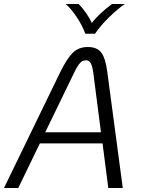

<svg xmlns="http://www.w3.org/2000/svg" viewBox="-31 -948 710 968"><path d="M486 -225H170L61 0H-11L273 -585Q306 -652 335.5 -681.5Q365 -711 412 -711Q458 -711 479.5 -683Q501 -655 510 -585L588 0H515ZM478 -281 439 -584Q434 -617 426 -630.5Q418 -644 402 -644Q385 -644 372.5 -630.5Q360 -617 344 -584L197 -281ZM300 -928H365Q384 -910 403.5 -881.5Q423 -853 432 -832Q445 -851 476 -880Q507 -909 534 -928H599Q564 -905 520 -862Q476 -819 448 -778H399Q384 -820 355 -863Q326 -906 300 -928Z"/></svg>

Font: KoHo
Style: Italic
Weight: 400
Italic angle: -10°
Designer: Cadson Demak & Katatrad Team
Foundry: Cadson Demak Co.,Ltd.
Version: Version 1.000